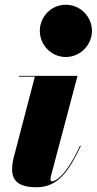

<svg xmlns="http://www.w3.org/2000/svg" viewBox="-20 -780 408 810"><path d="M148 -650C148 -592 194.5 -539.5 257.5 -539.5C320.5 -539.5 368 -592 368 -650C368 -708 320.5 -760 257.5 -760C194.5 -760 148 -708 148 -650ZM321 -164 317.5 -165C253 -25.5 208 -15 199.5 -15C195.5 -15 193 -17.5 193 -23C193 -27.5 193.5 -32 195 -37.5L307 -460H60V-456.5H127L41.5 -129.5C38.5 -118.5 31 -92 31 -67C31 -19 57 10 134 10C225 10 270.5 -58 321 -164Z"/></svg>

Font: Bodoni* 48pt Fatface
Style: Italic
Weight: 900
Italic angle: -13°
Version: Version 2.3